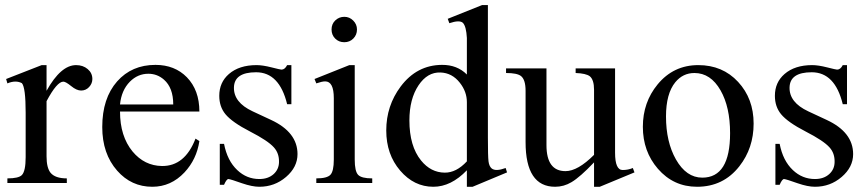

<svg xmlns="http://www.w3.org/2000/svg" viewBox="-20 -714 3384 749"><path d="M340.3 -405.8Q340.3 -388.2 327.6 -374.5Q314.9 -360.8 296.4 -360.8Q278.8 -360.8 257.6 -378.2Q236.3 -395.5 227.1 -395.5Q202.1 -395.5 161.6 -319.3V-104Q161.6 -59.6 177.2 -40Q195.3 -18.1 240.7 -18.1V0H8.8V-18.1Q52.7 -18.1 65.4 -31.2Q80.1 -46.4 80.1 -101.1V-274.4Q80.1 -372.6 65.4 -389.6Q41 -402.3 8.8 -388.7L3.9 -405.8L142.6 -460H161.6V-359.9Q217.3 -460 276.9 -460Q303.7 -460 322 -444.6Q340.3 -429.2 340.3 -405.8Z M757.8 -163.6Q747.1 -92.3 699.7 -41.5Q647 14.6 574.2 14.6Q492.2 14.6 437 -48.3Q378.9 -114.3 378.9 -218.3Q378.9 -330.6 437 -396.5Q494.1 -460.9 586.4 -460.9Q661.6 -460.9 709 -412.6Q757.8 -362.3 757.8 -278.8H448.2Q448.2 -182.6 497.1 -123Q543.5 -67.4 611.8 -66.4Q701.2 -65.4 742.7 -173.3ZM655.8 -306.6Q655.8 -371.6 619.6 -403.3Q593.3 -426.3 558.6 -426.3Q517.6 -426.3 486.8 -395.5Q453.6 -361.8 448.2 -306.6Z M1140.6 -112.8Q1140.6 -62 1095.9 -23.7Q1051.3 14.6 991.7 14.6Q963.9 14.6 924.3 1Q880.4 -14.6 871.1 -15.6Q863.8 -15.6 854 6.8H837.4V-152.8H854Q866.7 -86.9 905.8 -50.3Q942.4 -15.6 991.7 -15.6Q1026.4 -15.6 1047.9 -35.2Q1067.9 -53.7 1068.4 -81.5Q1069.3 -116.2 1048.3 -139.2Q1025.4 -165 955.6 -200.9Q885.7 -236.8 859.4 -268.6Q835.4 -297.9 835.4 -340.3Q835.4 -392.6 873 -425.3Q913.1 -460 981 -460Q1004.4 -460 1039.1 -451.2Q1073.7 -442.4 1078.1 -442.4Q1091.3 -442.4 1100.1 -460H1116.7V-307.6H1100.1Q1069.8 -432.1 979 -432.1Q894 -432.1 892.6 -373Q891.1 -314.5 965.3 -279.8L1037.6 -246.1Q1140.6 -198.2 1140.6 -112.8Z M1372.6 -599.1Q1372.6 -578.1 1358.4 -563.7Q1344.2 -549.3 1323.2 -549.3Q1301.8 -549.3 1287.6 -563.5Q1273.4 -577.6 1273.4 -599.1Q1273.4 -620.6 1288.1 -634.5Q1302.7 -648.4 1323.2 -648.4Q1343.3 -648.4 1357.9 -633.8Q1372.6 -619.1 1372.6 -599.1ZM1432.1 0H1213.9V-18.1Q1255.9 -18.1 1269 -32.2Q1282.2 -46.4 1282.2 -91.3V-331.1Q1282.2 -396.5 1248.5 -396.5Q1236.3 -396.5 1213.9 -388.7L1207 -405.8L1342.8 -460H1363.8V-91.3Q1363.8 -45.9 1377 -32Q1390.1 -18.1 1432.1 -18.1Z M1958 -41.5 1823.7 14.6H1801.3V-49.8Q1739.7 14.6 1670.4 14.6Q1595.2 14.6 1541 -48.6Q1486.8 -111.8 1486.8 -205.1Q1486.8 -301.3 1543 -376.5Q1606 -460.4 1704.1 -460.9Q1763.2 -461.4 1801.3 -423.3V-505.9Q1801.3 -567.9 1801.3 -565.9Q1798.8 -610.8 1786.1 -624.5Q1773.4 -637.2 1732.9 -623.5L1726.6 -640.6L1860.8 -694.3H1883.3V-177.2Q1883.3 -104 1885.7 -84.5Q1888.2 -64.9 1898.4 -56.6Q1914.1 -44.4 1952.6 -58.6ZM1801.3 -84.5V-315.4Q1801.3 -356.4 1773.9 -391.1Q1743.7 -429.7 1698.2 -431.2Q1647.5 -433.1 1612.8 -381.3Q1577.1 -328.1 1577.1 -244.1Q1577.1 -144 1622.6 -87.9Q1660.6 -41 1714.8 -40.5Q1759.8 -40 1801.3 -84.5Z M2455.1 -41.5 2319.8 14.6H2297.4V-80.6Q2243.2 -23.4 2209.5 -3.4Q2179.7 14.6 2145.5 14.6Q2030.3 14.6 2030.3 -159.7V-359.9Q2030.3 -403.3 2012.2 -417.5Q1997.1 -429.2 1954.1 -429.2V-447.3H2111.8V-147.9Q2111.8 -46.4 2186 -46.4Q2233.9 -46.4 2297.4 -109.9V-363.8Q2297.4 -402.8 2280.8 -416.5Q2266.1 -427.7 2225.6 -429.2V-447.3H2379.4V-118.2Q2379.4 -50.3 2409.2 -50.8Q2430.2 -50.8 2448.7 -58.6Z M2919.9 -231.9Q2919.9 -136.2 2864.3 -65.4Q2801.8 14.6 2699.2 14.6Q2607.4 14.6 2546.4 -55.7Q2487.8 -123.5 2487.8 -219.2Q2487.8 -314.9 2545.4 -384.8Q2607.4 -460 2704.1 -460Q2798.8 -460 2859.4 -394.5Q2919.9 -329.1 2919.9 -231.9ZM2828.1 -194.3Q2828.1 -296.4 2791 -361.3Q2752.4 -429.2 2689 -429.2Q2644 -429.2 2614.3 -393.1Q2578.1 -348.6 2578.1 -259.8Q2578.1 -160.6 2616.7 -92.3Q2657.2 -21 2719.7 -21Q2828.1 -21 2828.1 -194.3Z M3308.1 -112.8Q3308.1 -62 3263.4 -23.7Q3218.8 14.6 3159.2 14.6Q3131.3 14.6 3091.8 1Q3047.9 -14.6 3038.6 -15.6Q3031.2 -15.6 3021.5 6.8H3004.9V-152.8H3021.5Q3034.2 -86.9 3073.2 -50.3Q3109.9 -15.6 3159.2 -15.6Q3193.8 -15.6 3215.3 -35.2Q3235.4 -53.7 3235.8 -81.5Q3236.8 -116.2 3215.8 -139.2Q3192.9 -165 3123 -200.9Q3053.2 -236.8 3026.9 -268.6Q3002.9 -297.9 3002.9 -340.3Q3002.9 -392.6 3040.5 -425.3Q3080.6 -460 3148.4 -460Q3171.9 -460 3206.5 -451.2Q3241.2 -442.4 3245.6 -442.4Q3258.8 -442.4 3267.6 -460H3284.2V-307.6H3267.6Q3237.3 -432.1 3146.5 -432.1Q3061.5 -432.1 3060.1 -373Q3058.6 -314.5 3132.8 -279.8L3205.1 -246.1Q3308.1 -198.2 3308.1 -112.8Z"/></svg>

Font: Dai Banna SIL Book
Style: Regular
Weight: 400
Designer: Victor Gaultney
Foundry: SIL International
Version: Version 2.000